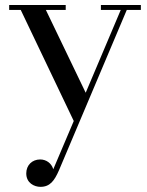

<svg xmlns="http://www.w3.org/2000/svg" viewBox="-20 -480 586 764"><path d="M241.5 -440.5V-460H16.5V-440.5H62.5L273.5 1.5L192 193.5C185 169.5 164 154.5 140 154.5C108 154.5 84.5 177 84.5 210C84.5 248 116 263.5 141 263.5C179 263.5 196.5 239 214.5 198L484.5 -440.5H540.5V-460H381.5V-440.5H460.5L321 -111L162.5 -440.5Z"/></svg>

Font: Bodoni* 11
Style: Regular
Weight: 400
Version: Version 2.3